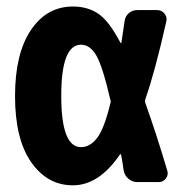

<svg xmlns="http://www.w3.org/2000/svg" viewBox="-20 -550 540 580"><path d="M313.5 -238.3Q315.4 -243.2 313.5 -248Q290 -349.6 271 -382.3Q252 -415 224.6 -415Q165 -415 165 -260.3Q165 -105.5 224.6 -105.5Q252 -105.5 273.4 -133.3Q294.9 -161.1 313.5 -238.3ZM418.9 -239.3Q453.1 -143.6 485.4 -34.2Q489.3 -21.5 481 -10.7Q472.7 0 460 0H394.5Q379.9 0 368.2 -9.8Q356.4 -19.5 353.5 -35.2Q352.5 -42 350.1 -58.1Q347.7 -74.2 345.7 -82Q345.7 -83 344.7 -84Q343.8 -85 342.8 -84Q279.3 9.8 200.2 9.8Q123 9.8 74.2 -60.1Q25.4 -129.9 25.4 -259.8Q25.4 -387.7 73.2 -459Q121.1 -530.3 200.2 -530.3Q245.1 -530.3 277.3 -508.3Q309.6 -486.3 343.8 -420.9Q344.7 -419.9 345.7 -419.9Q346.7 -419.9 346.7 -420.9Q350.6 -448.2 356.4 -486.3Q358.4 -501 369.1 -510.3Q379.9 -519.5 394.5 -519.5H455.1Q467.8 -519.5 476.6 -509.3Q485.4 -499 482.4 -485.4Q448.2 -333 418.9 -250Q417 -244.1 418.9 -239.3Z"/></svg>

Font: Rounded-L Mgen+ 1m bold
Style: Bold
Weight: 700
Designer: [Source Han Sans]
Ryoko NISHIZUKA  (kana & ideographs); Paul D. Hunt (Latin, Greek & Cyrillic); Wenlong ZHANG  (bopomofo
Version: Version 1.059.20150602